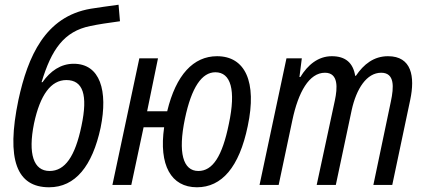

<svg xmlns="http://www.w3.org/2000/svg" viewBox="-20 -783 1799 813"><path d="M188 10C299 10 371 -80 406 -242C438 -399 404 -513 292 -513C237 -513 193 -482 160 -435H156C198 -573 250 -650 363 -673C397 -680 436 -686 488 -693L482 -763C438 -757 395 -751 364 -746C171 -713 98 -544 58 -360C5 -106 51 10 188 10ZM190 -59C122 -59 98 -131 124 -260C150 -382 196 -444 261 -444C331 -444 353 -382 325 -250C298 -120 255 -59 190 -59Z M456 0H536L588 -244H675C652 -84 704 10 814 10C919 10 993 -75 1029 -249C1069 -437 1018 -545 899 -545C799 -545 725 -466 688 -312H603L649 -536H570ZM820 -59C755 -59 733 -136 763 -280C791 -414 835 -477 892 -477C957 -477 980 -403 949 -258C921 -120 880 -59 820 -59Z M1079 0H1160L1218 -274C1243 -393 1289 -475 1356 -475C1414 -475 1409 -410 1398 -358L1321 0H1402L1469 -316C1489 -408 1533 -475 1594 -475C1652 -475 1648 -414 1635 -353L1561 0H1641L1717 -360C1738 -459 1723 -545 1623 -545C1563 -545 1520 -511 1487 -462H1484C1475 -517 1443 -545 1385 -545C1327 -545 1283 -508 1252 -457H1248L1258 -536H1193Z"/></svg>

Font: Noto Sans Condensed
Style: Italic
Weight: 400
Width: 3
Italic angle: -12°
Designer: Monotype Design Team
Foundry: Monotype Imaging Inc.
Version: Version 2.013